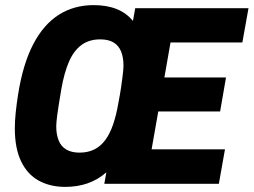

<svg xmlns="http://www.w3.org/2000/svg" viewBox="-20 -719 992 751"><path d="M235 12Q176 12 131.5 -12.5Q87 -37 62.5 -88Q38 -139 38 -217Q38 -246 41.5 -279.5Q45 -313 51 -351Q70 -470 110.5 -547Q151 -624 210.5 -661.5Q270 -699 346 -699Q398 -699 436.5 -683.5Q475 -668 500 -637L509 -687H952L928 -553H647L623 -416H864L841 -283H599L573 -135H860L836 0H388L396 -45Q363 -16 323 -2Q283 12 235 12ZM291 -122Q324 -122 349 -134.5Q374 -147 392 -171.5Q410 -196 422.5 -232.5Q435 -269 443 -316Q450 -352 453.5 -376.5Q457 -401 459 -417Q461 -433 462 -443.5Q463 -454 463 -462Q463 -495 453.5 -518Q444 -541 424 -553Q404 -565 372 -565Q328 -565 298 -542.5Q268 -520 249.5 -477Q231 -434 220 -371Q214 -335 210 -310.5Q206 -286 204 -270Q202 -254 201 -243.5Q200 -233 200 -225Q200 -193 209.5 -169.5Q219 -146 239.5 -134Q260 -122 291 -122Z"/></svg>

Font: Archivo Condensed ExtraBold
Style: Italic
Weight: 800
Width: 3
Italic angle: -10°
Designer: Hector Gatti
Foundry: Omnibus-Type
Version: Version 2.001